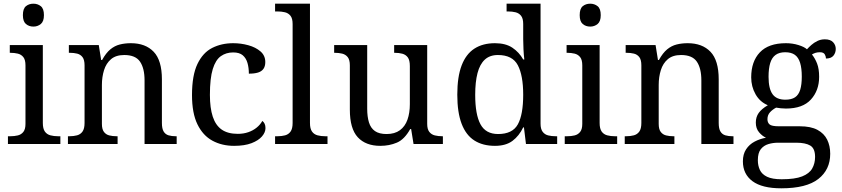

<svg xmlns="http://www.w3.org/2000/svg" viewBox="-20 -780 4559 1040"><path d="M23 0V-42H36Q58 -42 76.5 -46.5Q95 -51 106.5 -65.5Q118 -80 118 -109V-426Q118 -456 106.5 -470.5Q95 -485 76.5 -489.5Q58 -494 36 -494H33V-536H212V-114Q212 -83 223 -67.5Q234 -52 253 -47Q272 -42 294 -42H307V0ZM161 -636Q137 -636 120.5 -650Q104 -664 104 -698Q104 -733 120.5 -746.5Q137 -760 161 -760Q184 -760 201 -746.5Q218 -733 218 -698Q218 -664 201 -650Q184 -636 161 -636Z M348 0V-42H356Q379 -42 397.5 -47Q416 -52 427 -67.5Q438 -83 438 -114V-426Q438 -456 427 -470.5Q416 -485 398 -489.5Q380 -494 358 -494H353V-536H515L528 -455H533Q554 -493 577.5 -512.5Q601 -532 629 -539Q657 -546 689 -546Q768 -546 812.5 -499.5Q857 -453 857 -350V-114Q857 -83 866.5 -67.5Q876 -52 893 -47Q910 -42 932 -42H937V0H763V-345Q763 -410 738.5 -446Q714 -482 653 -482Q608 -482 581.5 -459.5Q555 -437 543.5 -400Q532 -363 532 -320V-109Q532 -80 543 -65.5Q554 -51 572 -46.5Q590 -42 612 -42H617V0Z M1248 10Q1182 10 1130.5 -18Q1079 -46 1049.5 -106.5Q1020 -167 1020 -265Q1020 -372 1049.5 -433.5Q1079 -495 1129.5 -520.5Q1180 -546 1243 -546Q1285 -546 1325 -535Q1365 -524 1391 -501.5Q1417 -479 1417 -444Q1417 -421 1407 -407Q1397 -393 1377.5 -387Q1358 -381 1328 -381Q1328 -413 1320.5 -439Q1313 -465 1295 -480.5Q1277 -496 1243 -496Q1205 -496 1176.5 -476Q1148 -456 1132.5 -406Q1117 -356 1117 -266Q1117 -195 1132.5 -148Q1148 -101 1181 -78Q1214 -55 1268 -55Q1299 -55 1325 -64Q1351 -73 1370.5 -89Q1390 -105 1401 -125Q1409 -119 1413.5 -109.5Q1418 -100 1418 -86Q1418 -63 1399 -41Q1380 -19 1342.5 -4.5Q1305 10 1248 10Z M1470 0V-42H1483Q1506 -42 1524.5 -47Q1543 -52 1554 -67.5Q1565 -83 1565 -114V-650Q1565 -680 1553.5 -694.5Q1542 -709 1523.5 -713.5Q1505 -718 1483 -718H1470V-760H1659V-114Q1659 -83 1670 -67.5Q1681 -52 1700 -47Q1719 -42 1741 -42H1754V0Z M2040 10Q1961 10 1918 -36.5Q1875 -83 1875 -186V-426Q1875 -456 1863.5 -470.5Q1852 -485 1833.5 -489.5Q1815 -494 1793 -494H1790V-536H1969V-191Q1969 -148 1978.5 -117Q1988 -86 2011 -70Q2034 -54 2074 -54Q2118 -54 2146 -74.5Q2174 -95 2187 -131.5Q2200 -168 2200 -216V-422Q2200 -454 2189 -469Q2178 -484 2159.5 -489Q2141 -494 2118 -494H2115V-536H2294V-109Q2294 -80 2305.5 -65.5Q2317 -51 2335.5 -46.5Q2354 -42 2376 -42H2379V0H2220L2207 -81H2202Q2171 -25 2130 -7.5Q2089 10 2040 10Z M2661 10Q2595 10 2549.5 -19Q2504 -48 2480.5 -109.5Q2457 -171 2457 -267Q2457 -364 2480.5 -425.5Q2504 -487 2549.5 -516.5Q2595 -546 2661 -546Q2719 -546 2755.5 -521.5Q2792 -497 2814 -458H2820Q2817 -483 2815.5 -513.5Q2814 -544 2814 -568V-650Q2814 -680 2802.5 -694.5Q2791 -709 2772.5 -713.5Q2754 -718 2732 -718H2724V-760H2908V-110Q2908 -81 2919.5 -66Q2931 -51 2949.5 -46.5Q2968 -42 2990 -42H2998V0H2829L2818 -90H2814Q2792 -44 2756 -17Q2720 10 2661 10ZM2678 -54Q2756 -54 2785 -106.5Q2814 -159 2814 -267Q2814 -371 2785 -426.5Q2756 -482 2677 -482Q2633 -482 2606 -457Q2579 -432 2566.5 -384Q2554 -336 2554 -266Q2554 -160 2582.5 -107Q2611 -54 2678 -54Z M3039 0V-42H3052Q3074 -42 3092.5 -46.5Q3111 -51 3122.5 -65.5Q3134 -80 3134 -109V-426Q3134 -456 3122.5 -470.5Q3111 -485 3092.5 -489.5Q3074 -494 3052 -494H3049V-536H3228V-114Q3228 -83 3239 -67.5Q3250 -52 3269 -47Q3288 -42 3310 -42H3323V0ZM3177 -636Q3153 -636 3136.5 -650Q3120 -664 3120 -698Q3120 -733 3136.5 -746.5Q3153 -760 3177 -760Q3200 -760 3217 -746.5Q3234 -733 3234 -698Q3234 -664 3217 -650Q3200 -636 3177 -636Z M3364 0V-42H3372Q3395 -42 3413.5 -47Q3432 -52 3443 -67.5Q3454 -83 3454 -114V-426Q3454 -456 3443 -470.5Q3432 -485 3414 -489.5Q3396 -494 3374 -494H3369V-536H3531L3544 -455H3549Q3570 -493 3593.5 -512.5Q3617 -532 3645 -539Q3673 -546 3705 -546Q3784 -546 3828.5 -499.5Q3873 -453 3873 -350V-114Q3873 -83 3882.5 -67.5Q3892 -52 3909 -47Q3926 -42 3948 -42H3953V0H3779V-345Q3779 -410 3754.5 -446Q3730 -482 3669 -482Q3624 -482 3597.5 -459.5Q3571 -437 3559.5 -400Q3548 -363 3548 -320V-109Q3548 -80 3559 -65.5Q3570 -51 3588 -46.5Q3606 -42 3628 -42H3633V0Z M4212 240Q4108 240 4056 201.5Q4004 163 4004 94Q4004 55 4021.5 28.5Q4039 2 4067.5 -13Q4096 -28 4129 -34Q4109 -43 4091.5 -63.5Q4074 -84 4074 -116Q4074 -146 4089.5 -168Q4105 -190 4139 -210Q4096 -228 4072.5 -269.5Q4049 -311 4049 -361Q4049 -447 4096 -496.5Q4143 -546 4237 -546Q4273 -546 4305 -536Q4337 -526 4351 -513Q4361 -524 4375 -536.5Q4389 -549 4407.5 -558Q4426 -567 4448 -567Q4478 -567 4492.5 -551.5Q4507 -536 4507 -515Q4507 -494 4494.5 -478.5Q4482 -463 4454 -463Q4454 -474 4447.5 -485.5Q4441 -497 4421 -497Q4408 -497 4398 -494Q4388 -491 4378 -485Q4395 -464 4406 -435.5Q4417 -407 4417 -364Q4417 -290 4372.5 -241Q4328 -192 4237 -192Q4225 -192 4209.5 -193.5Q4194 -195 4184 -197Q4165 -187 4151 -172Q4137 -157 4137 -134Q4137 -116 4148.5 -106Q4160 -96 4199 -96H4312Q4372 -96 4408 -76.5Q4444 -57 4460.5 -23.5Q4477 10 4477 53Q4477 139 4412.5 189.5Q4348 240 4212 240ZM4214 191Q4286 191 4325 175.5Q4364 160 4379.5 132.5Q4395 105 4395 70Q4395 24 4369 8.5Q4343 -7 4293 -7H4195Q4167 -7 4142 0.5Q4117 8 4101 28Q4085 48 4085 88Q4085 117 4096 140.5Q4107 164 4135 177.5Q4163 191 4214 191ZM4234 -240Q4267 -240 4286.5 -253Q4306 -266 4314.5 -294Q4323 -322 4323 -365Q4323 -410 4314 -439.5Q4305 -469 4285.5 -483Q4266 -497 4233 -497Q4201 -497 4181 -482.5Q4161 -468 4152 -438.5Q4143 -409 4143 -364Q4143 -300 4164.5 -270Q4186 -240 4234 -240Z"/></svg>

Font: Noto Serif Thai
Style: Regular
Weight: 400
Designer: Monotype Design Team
Foundry: Monotype Imaging Inc.
Version: Version 2.001